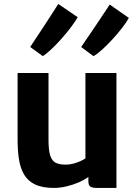

<svg xmlns="http://www.w3.org/2000/svg" viewBox="-20 -916 671 944"><path d="M246 8Q188 8 152.2 -9.2Q116.5 -26.5 98 -58.5Q79.5 -90.5 73 -134Q66.5 -177.5 66.5 -230V-557H218.5V-228Q218.5 -175.5 227.5 -149.5Q236.5 -123.5 255.2 -115Q274 -106.5 303.5 -106.5Q321.5 -106.5 340.5 -111.5Q359.5 -116.5 375.5 -123.8Q391.5 -131 400 -137.5V-557H552.5V8H455.5Q436 8 425.2 2Q414.5 -4 414.5 -26V-46Q395 -31.5 367.5 -19.5Q338.5 -7 306.5 0.5Q274.5 8 246 8ZM190.5 -640 128.5 -685Q140 -702.5 155.2 -725.5Q170.5 -748.5 187.2 -773.8Q204 -799 219.5 -823.2Q235 -847.5 247.5 -866.8Q260 -886 266.5 -896.5L362 -831.5Q349.5 -809.5 328 -781Q306.5 -752.5 280.8 -723.8Q255 -695 231 -672.5Q207 -650 190.5 -640ZM439.5 -640 379 -685Q389 -700 404.2 -722Q419.5 -744 436.5 -769.2Q453.5 -794.5 469.8 -818.8Q486 -843 499.2 -863Q512.5 -883 519.5 -893.5L613.5 -828Q602.5 -807.5 580.5 -779Q558.5 -750.5 532.2 -722Q506 -693.5 481.2 -671.2Q456.5 -649 439.5 -640Z"/></svg>

Font: Koeln Type Sans
Style: Bold
Weight: 700
Designer: Eben Sorkin
Foundry: Eben Sorkin
Version: Version 2.001